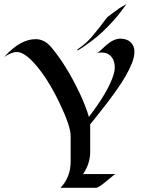

<svg xmlns="http://www.w3.org/2000/svg" viewBox="-67 -900 701 920"><path d="M365.2 -172.9Q365.2 -116.2 331.1 -65.9H487.8Q481.4 -64.9 455.6 -42.5Q406.2 0 393.1 0H222.7Q271.5 -50.8 271.5 -125.5V-249Q271.5 -296.4 215.8 -411.6Q157.7 -531.2 94.7 -599.6Q47.9 -650.9 12.7 -650.9Q-10.3 -650.9 -46.9 -627Q29.8 -712.4 104 -712.4Q145.5 -712.4 177.7 -674.8Q249.5 -590.3 314.5 -454.1Q344.7 -389.6 358.9 -339.8Q451.7 -460.9 476.6 -540.5Q482.9 -561 482.9 -576.4Q482.9 -591.8 479 -605Q475.1 -618.2 466.8 -627.9Q449.7 -648.4 419.4 -648.4Q404.8 -648.4 393.1 -645Q403.8 -647.9 415.8 -659.4Q427.7 -670.9 441.4 -683.1Q478 -714.8 509.5 -714.8Q541 -714.8 559.1 -697.5Q577.1 -680.2 577.1 -653.6Q577.1 -627 565.2 -597.2Q553.2 -567.4 534.4 -534.9Q515.6 -502.4 491.9 -469Q468.3 -435.5 444.8 -404.8Q421.4 -374 400.1 -347.9Q378.9 -321.8 365.2 -304.2ZM304.2 -657.7V-663.6Q342.8 -689 371.1 -721.7Q405.3 -761.2 446.8 -817.4Q447.3 -818.4 474.6 -838.4Q502 -858.4 504.9 -860.6Q507.8 -862.8 514.2 -866.2Q520.5 -869.6 526.4 -873Q532.2 -876.5 539.1 -880.4Q525.9 -863.3 511.5 -843.5Q497.1 -823.7 473.6 -797.9Q422.4 -741.2 375.2 -706.1Q328.1 -670.9 304.2 -657.7Z"/></svg>

Font: Fondamento
Style: Regular
Weight: 400
Version: Version 1.000